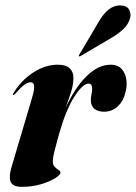

<svg xmlns="http://www.w3.org/2000/svg" viewBox="-20 -698 514 727"><path d="M30 -338Q27 -338.5 31 -345.5Q60 -393.5 105.5 -423.2Q151 -453 198.5 -453Q229.5 -453 243.8 -439.5Q258 -426 258 -403.5Q258 -377.5 249 -349.5Q240 -321.5 228 -288.5Q263.5 -366 307.8 -409.5Q352 -453 399 -453Q433 -453 448.2 -426.5Q463.5 -400 458 -362.5Q451 -320 428.2 -297.5Q405.5 -275 374 -275Q351.5 -275 337.8 -285.8Q324 -296.5 324 -319Q324 -330.5 326.5 -341.2Q329 -352 329 -361.5Q329 -381.5 315.5 -381.5Q294 -381.5 262.5 -333.5Q231 -285.5 204 -192Q194 -155.5 187 -129Q180 -102.5 180 -87Q180 -73.5 187.2 -66.2Q194.5 -59 201.8 -54.2Q209 -49.5 209 -44.5Q209 -36 188.8 -23.2Q168.5 -10.5 135.2 -0.5Q102 9.5 63 9.5Q28 9.5 20.5 -9.5Q13 -28.5 22.5 -61.5L100 -323Q111 -358.5 109.2 -372.5Q107.5 -386.5 96 -386.5Q86 -386.5 73 -377.5Q60 -368.5 38 -343.5Q33 -338 30 -338ZM352.5 -613.5Q389 -677.5 433.5 -677.5Q460 -677.5 468.5 -662Q477 -646.5 473 -631Q466.5 -606 447.5 -588.2Q428.5 -570.5 405 -556.5L284.5 -485.5Q280.5 -483.5 278.5 -485.5Q277.5 -486.5 280.5 -491.5Z"/></svg>

Font: Fraunces 144pt
Style: Bold Italic
Weight: 700
Italic angle: -16°
Version: Version 1.000;[b76b70a41]